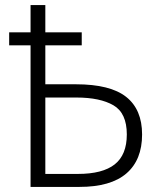

<svg xmlns="http://www.w3.org/2000/svg" viewBox="-20 -734 631 754"><path d="M158 -714V-607H301V-556H158V-403H278Q413 -403 475.5 -353.5Q538 -304 538 -206Q538 -106 476.5 -53Q415 0 292 0H100V-556H16V-607H100V-714ZM280 -351H158V-51H286Q383 -51 430.5 -88.5Q478 -126 478 -206Q478 -290 425.5 -320.5Q373 -351 280 -351Z"/></svg>

Font: Noto Sans Light
Style: Regular
Weight: 300
Designer: Monotype Design Team
Foundry: Monotype Imaging Inc.
Version: Version 2.007